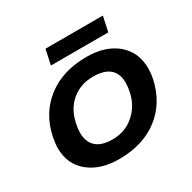

<svg xmlns="http://www.w3.org/2000/svg" viewBox="-145 -774 933 933"><g transform="rotate(-30 321.0 -307.0)"><path d="M224 -629H546L528 -545H206ZM34 -181Q34 -203 41 -240Q65 -358 153.5 -426.5Q242 -495 376 -495Q482 -495 545.5 -441.5Q609 -388 609 -296Q609 -270 603 -240Q577 -120 489 -52.5Q401 15 267 15Q162 15 98 -37.5Q34 -90 34 -181ZM473 -240Q479 -267 479 -291Q479 -396 355 -396Q285 -396 235.5 -354.5Q186 -313 171 -240Q165 -213 165 -191Q165 -140 195 -112Q225 -84 288 -84Q357 -84 407.5 -127.5Q458 -171 473 -240Z"/></g></svg>

Font: Prompt Medium
Style: Italic
Weight: 500
Italic angle: -12°
Designer: Katatrad Team
Foundry: CadsonDemak
Version: Version 1.001